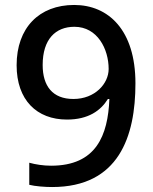

<svg xmlns="http://www.w3.org/2000/svg" viewBox="-20 -744 615 774"><path d="M526 -408C526 -623 417 -724 279 -724C138 -724 47 -632 47 -481C47 -341 128 -262 250 -262C336 -262 386 -298 415 -345H421C415 -198 368 -76 186 -76C155 -76 123 -81 98 -88V1C121 7 162 10 190 10C459 10 526 -194 526 -408ZM280 -636C373 -636 418 -546 418 -466C418 -407 363 -345 276 -345C192 -345 152 -397 152 -482C152 -586 204 -636 280 -636Z"/></svg>

Font: Noto Sans Georgian Medium
Style: Regular
Weight: 500
Designer: Monotype Design Team, Akaki Razmadze
Foundry: Google LLC
Version: Version 2.005